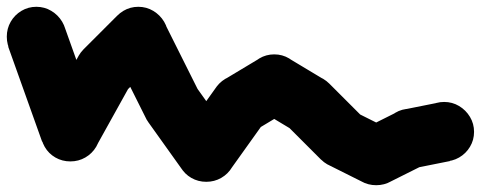

<svg xmlns="http://www.w3.org/2000/svg" viewBox="-57 -468 1415 565"><path d="M-37 -360Q-37 -336 -25.5 -316Q-14 -296 6 -284.5Q26 -273 50 -273Q74 -273 94 -284.5Q114 -296 126 -316Q138 -336 138 -360Q138 -384 126 -404Q114 -424 94 -436Q74 -448 50 -448Q26 -448 6 -436Q-14 -424 -25.5 -404Q-37 -384 -37 -360Z M133 -389 -33 -331 67 -51 233 -109Z M63 -80Q63 -56 74.5 -36Q86 -16 106 -4.5Q126 7 150 7Q174 7 194 -4.5Q214 -16 226 -36Q238 -56 238 -80Q238 -104 226 -124Q214 -144 194 -156Q174 -168 150 -168Q126 -168 106 -156Q86 -144 74.5 -124Q63 -104 63 -80Z M74 -123 226 -37 326 -217 174 -303Z M163 -260Q163 -236 174.5 -216Q186 -196 206 -184.5Q226 -173 250 -173Q274 -173 294 -184.5Q314 -196 326 -216Q338 -236 338 -260Q338 -284 326 -304Q314 -324 294 -336Q274 -348 250 -348Q226 -348 206 -336Q186 -324 174.5 -304Q163 -284 163 -260Z M188 -322 312 -198 412 -298 288 -422Z M263 -360Q263 -336 274.5 -316Q286 -296 306 -284.5Q326 -273 350 -273Q374 -273 394 -284.5Q414 -296 426 -316Q438 -336 438 -360Q438 -384 426 -404Q414 -424 394 -436Q374 -448 350 -448Q326 -448 306 -436Q286 -424 274.5 -404Q263 -384 263 -360Z M428 -399 272 -321 372 -121 528 -199Z M363 -160Q363 -136 374.5 -116Q386 -96 406 -84.5Q426 -73 450 -73Q474 -73 494 -84.5Q514 -96 526 -116Q538 -136 538 -160Q538 -184 526 -204Q514 -224 494 -236Q474 -248 450 -248Q426 -248 406 -236Q386 -224 374.5 -204Q363 -184 363 -160Z M521 -211 379 -109 479 31 621 -71Z M463 -20Q463 4 474.5 24Q486 44 506 55.5Q526 67 550 67Q574 67 594 55.5Q614 44 626 24Q638 4 638 -20Q638 -44 626 -64Q614 -84 594 -96Q574 -108 550 -108Q526 -108 506 -96Q486 -84 474.5 -64Q463 -44 463 -20Z M479 -71 621 31 721 -109 579 -211Z M563 -160Q563 -136 574.5 -116Q586 -96 606 -84.5Q626 -73 650 -73Q674 -73 694 -84.5Q714 -96 726 -116Q738 -136 738 -160Q738 -184 726 -204Q714 -224 694 -236Q674 -248 650 -248Q626 -248 606 -236Q586 -224 574.5 -204Q563 -184 563 -160Z M605 -235 695 -85 795 -145 705 -295Z M663 -220Q663 -196 674.5 -176Q686 -156 706 -144.5Q726 -133 750 -133Q774 -133 794 -144.5Q814 -156 826 -176Q838 -196 838 -220Q838 -244 826 -264Q814 -284 794 -296Q774 -308 750 -308Q726 -308 706 -296Q686 -284 674.5 -264Q663 -244 663 -220Z M795 -295 705 -145 805 -85 895 -235Z M763 -160Q763 -136 774.5 -116Q786 -96 806 -84.5Q826 -73 850 -73Q874 -73 894 -84.5Q914 -96 926 -116Q938 -136 938 -160Q938 -184 926 -204Q914 -224 894 -236Q874 -248 850 -248Q826 -248 806 -236Q786 -224 774.5 -204Q763 -184 763 -160Z M912 -222 788 -98 888 2 1012 -122Z M863 -60Q863 -36 874.5 -16Q886 4 906 15.5Q926 27 950 27Q974 27 994 15.5Q1014 4 1026 -16Q1038 -36 1038 -60Q1038 -84 1026 -104Q1014 -124 994 -136Q974 -148 950 -148Q926 -148 906 -136Q886 -124 874.5 -104Q863 -84 863 -60Z M989 -138 911 18 1011 68 1089 -88Z M963 -10Q963 14 974.5 34Q986 54 1006 65.5Q1026 77 1050 77Q1074 77 1094 65.5Q1114 54 1126 34Q1138 14 1138 -10Q1138 -34 1126 -54Q1114 -74 1094 -86Q1074 -98 1050 -98Q1026 -98 1006 -86Q986 -74 974.5 -54Q963 -34 963 -10Z M1011 -88 1089 68 1189 18 1111 -138Z M1063 -60Q1063 -36 1074.5 -16Q1086 4 1106 15.5Q1126 27 1150 27Q1174 27 1194 15.5Q1214 4 1226 -16Q1238 -36 1238 -60Q1238 -84 1226 -104Q1214 -124 1194 -136Q1174 -148 1150 -148Q1126 -148 1106 -136Q1086 -124 1074.5 -104Q1063 -84 1063 -60Z M1133 -146 1167 26 1267 6 1233 -166Z M1163 -80Q1163 -56 1174.5 -36Q1186 -16 1206 -4.5Q1226 7 1250 7Q1274 7 1294 -4.5Q1314 -16 1326 -36Q1338 -56 1338 -80Q1338 -104 1326 -124Q1314 -144 1294 -156Q1274 -168 1250 -168Q1226 -168 1206 -156Q1186 -144 1174.5 -124Q1163 -104 1163 -80Z"/></svg>

Font: Linefont
Style: Bold
Weight: 700
Monospace: yes
Version: Version 3.002;gftools[0.9.33]